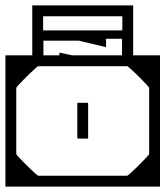

<svg xmlns="http://www.w3.org/2000/svg" viewBox="-40 -688 610 708"><path d="M550 -128H510Q510 -155.5 510 -172Q510 -188.5 510 -203.8Q510 -219 510 -243Q510 -243 510 -243Q510 -243 510 -243Q510 -243 510 -243Q510 -243 510 -243Q510 -268 510 -281Q510 -294 510 -302.8Q510 -311.5 510 -323.2Q510 -335 510 -358H550ZM550 -279Q550 -279 550 -258.8Q550 -238.5 550 -206.8Q550 -175 550 -139.5Q550 -104 550 -72.2Q550 -40.5 550 -20.2Q550 0 550 0Q550 0 550 0Q550 0 550 0Q550 0 550 0Q550 0 550 0Q550 0 529.8 0Q509.5 0 477.5 0Q445.5 0 409.2 0Q373 0 339.8 0Q306.5 0 284 0Q261.5 0 258 0Q258 0 258 0Q258 0 258 0Q258 0 258 0Q258 0 258 0Q258 0 258 0Q258 -10 258 -20.2Q258 -30.5 258 -40Q258 -40 275.2 -40Q292.5 -40 318 -40Q343.5 -40 369 -40Q394.5 -40 411.8 -40Q429 -40 429 -40Q429 -40 429 -40Q429 -40 429 -40Q429 -40 429 -40Q430.5 -40 439 -47.5Q447.5 -55 459.5 -66.5Q471.5 -78 483 -89.8Q494.5 -101.5 502.2 -110Q510 -118.5 510 -120V-279ZM550 -205H510V-364Q510 -365.5 502.2 -374Q494.5 -382.5 483 -394.2Q471.5 -406 459.5 -417.5Q447.5 -429 439 -436.5Q430.5 -444 429 -444Q429 -444 429 -444Q429 -444 429 -444Q429 -444 429 -444Q429 -444 411.8 -444Q394.5 -444 369 -444Q343.5 -444 318 -444Q292.5 -444 275.2 -444Q258 -444 258 -444Q258 -454 258 -464.2Q258 -474.5 258 -484Q258 -484 258 -484Q258 -484 258 -484Q258 -484 258 -484Q258 -484 258 -484Q258 -484 258 -484Q261.5 -484 284 -484Q306.5 -484 339.8 -484Q373 -484 409.2 -484Q445.5 -484 477.5 -484Q509.5 -484 529.8 -484Q550 -484 550 -484Q550 -484 550 -484Q550 -484 550 -484Q550 -484 550 -484Q550 -484 550 -484Q550 -484 550 -463.8Q550 -443.5 550 -411.8Q550 -380 550 -344.5Q550 -309 550 -277.2Q550 -245.5 550 -225.2Q550 -205 550 -205ZM245 -181Q245 -181 245 -199.8Q245 -218.5 245 -243Q245 -267.5 245 -286.2Q245 -305 245 -305Q245 -305 245 -305Q245 -305 245 -305Q245 -308 245.5 -308.5Q246 -309 249 -309Q254.5 -309 259.8 -309Q265 -309 270.2 -309Q275.5 -309 281 -309Q284 -309 284.5 -308.5Q285 -308 285 -305Q285 -305 285 -305Q285 -305 285 -305Q285 -305 285 -286.2Q285 -267.5 285 -243Q285 -218.5 285 -199.8Q285 -181 285 -181Q285 -181 285 -181Q285 -181 285 -181Q285 -181 285 -181Q285 -181 285 -181Q285 -181 285 -181Q285 -181 285 -181Q285 -181 285 -181Q285 -178 284.5 -177.5Q284 -177 281 -177Q273 -177 265.2 -177Q257.5 -177 249 -177Q246 -177 245.5 -177.5Q245 -178 245 -181Q245 -181 245 -181Q245 -181 245 -181Q245 -181 245 -181Q245 -181 245 -181Q245 -181 245 -181Q245 -181 245 -181Q245 -181 245 -181ZM-20 -128V-358H20Q20 -335 20 -323.2Q20 -311.5 20 -302.8Q20 -294 20 -281Q20 -268 20 -243Q20 -243 20 -243Q20 -243 20 -243Q20 -243 20 -243Q20 -243 20 -243Q20 -219 20 -203.8Q20 -188.5 20 -172Q20 -155.5 20 -128ZM-20 -279H20V-120Q20 -118.5 27.8 -110Q35.5 -101.5 47 -89.8Q58.5 -78 70.5 -66.5Q82.5 -55 91 -47.5Q99.5 -40 101 -40Q101 -40 101 -40Q101 -40 101 -40Q101 -40 101 -40Q101 -40 118.2 -40Q135.5 -40 161 -40Q186.5 -40 212 -40Q237.5 -40 254.8 -40Q272 -40 272 -40Q272 -30.5 272 -20.2Q272 -10 272 0Q272 0 272 0Q272 0 272 0Q272 0 272 0Q272 0 272 0Q272 0 272 0Q268.5 0 246 0Q223.5 0 190.2 0Q157 0 120.8 0Q84.5 0 52.5 0Q20.5 0 0.2 0Q-20 0 -20 0Q-20 0 -20 0Q-20 0 -20 0Q-20 0 -20 0Q-20 0 -20 0Q-20 0 -20 -20.2Q-20 -40.5 -20 -72.2Q-20 -104 -20 -139.5Q-20 -175 -20 -206.8Q-20 -238.5 -20 -258.8Q-20 -279 -20 -279ZM-20 -205Q-20 -205 -20 -225.2Q-20 -245.5 -20 -277.2Q-20 -309 -20 -344.5Q-20 -380 -20 -411.8Q-20 -443.5 -20 -463.8Q-20 -484 -20 -484Q-20 -484 -20 -484Q-20 -484 -20 -484Q-20 -484 -20 -484Q-20 -484 -20 -484Q-20 -484 0.2 -484Q20.5 -484 52.5 -484Q84.5 -484 120.8 -484Q157 -484 190.2 -484Q223.5 -484 246 -484Q268.5 -484 272 -484Q272 -484 272 -484Q272 -484 272 -484Q272 -484 272 -484Q272 -484 272 -484Q272 -484 272 -484Q272 -474.5 272 -464.2Q272 -454 272 -444Q272 -444 254.8 -444Q237.5 -444 212 -444Q186.5 -444 161 -444Q135.5 -444 118.2 -444Q101 -444 101 -444Q101 -444 101 -444Q101 -444 101 -444Q101 -444 101 -444Q99.5 -444 91 -436.5Q82.5 -429 70.5 -417.5Q58.5 -406 47 -394.2Q35.5 -382.5 27.8 -374Q20 -365.5 20 -364V-205ZM344 -446H230H79Q79 -446 79 -459.2Q79 -472.5 79 -491.8Q79 -511 79 -530.2Q79 -549.5 79 -562.8Q79 -576 79 -576Q79 -576 79 -576Q79 -576 79 -576Q79 -576 93.8 -576Q108.5 -576 130.5 -576Q152.5 -576 174.8 -576Q197 -576 212.5 -576Q228 -576 229 -576Q229 -576 237.2 -576Q245.5 -576 257.5 -576Q269.5 -576 281.5 -576Q293.5 -576 301.8 -576Q310 -576 310 -576Q310 -576 310 -576Q310 -576 310 -576Q310 -576 310 -576Q310 -576 310 -576H451Q451 -576 451 -576Q451 -576 451 -576Q451 -542.5 451 -522.8Q451 -503 451 -486.5Q451 -470 451 -446Q451 -446 434.8 -446Q418.5 -446 397.5 -446Q376.5 -446 360.2 -446Q344 -446 344 -446ZM297 -469Q297 -469 314 -469Q331 -469 353.5 -469Q376 -469 393 -469Q410 -469 410 -469Q410 -469 410 -469Q410 -469 410 -469Q410 -481.5 410 -492Q410 -502.5 410 -514.8Q410 -527 410 -545Q410 -545 410 -545Q410 -545 410 -545H351Q351 -545 351 -545Q351 -545 351 -545Q351 -537.5 351 -530Q351 -522.5 351 -514Q351 -514 351 -514Q351 -514 351 -514Q351 -514 341 -516.5Q331 -519 316.5 -522.5Q302 -526 287 -529.5Q272 -533 261.8 -535.5Q251.5 -538 251 -538Q249.5 -538 229.5 -538Q209.5 -538 184 -538Q158.5 -538 139.2 -538Q120 -538 120 -538Q120 -538 120 -538Q120 -538 120 -538Q120 -538 120 -527.5Q120 -517 120 -503.5Q120 -490 120 -479.5Q120 -469 120 -469H179Q179 -469 179 -469Q179 -469 179 -469Q179 -478 179 -483Q179 -488 179 -490.5Q179 -493 179 -493.5Q179 -494 179 -494Q179 -494 191 -491.5Q203 -489 220.5 -485.2Q238 -481.5 255.5 -477.8Q273 -474 285 -471.5Q297 -469 297 -469ZM411 -555Q411 -572.5 411 -586.8Q411 -601 411 -628Q411 -628 411 -628Q411 -628 411 -628Q411 -628 411 -628Q338.5 -628 265.2 -628Q192 -628 119 -628Q119 -628 119 -628Q119 -628 119 -628Q119 -628 119 -628Q119 -601 119 -586.8Q119 -572.5 119 -555H79Q79 -564.5 79 -575.5Q79 -586.5 79 -607.5Q79 -628.5 79 -668Q79 -668 79 -668Q79 -668 79 -668Q79 -668 79 -668Q172 -668 265 -668Q358 -668 451 -668Q451 -668 451 -668Q451 -668 451 -668Q451 -668 451 -668Q451 -626.5 451 -605.2Q451 -584 451 -573.8Q451 -563.5 451 -555Z"/></svg>

Font: Honk
Style: Regular
Weight: 400
Designer: Noopur Datye & Yesha Goshar
Foundry: Ek Type
Version: Version 1.000